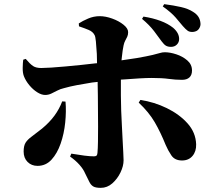

<svg xmlns="http://www.w3.org/2000/svg" viewBox="-20 -844 1040 926"><path d="M324 -103Q359 -97 386.5 -93.5Q414 -90 433 -90Q441 -90 445 -93Q449 -96 450 -106Q452 -127 452.5 -160.5Q453 -194 453 -233.5Q453 -273 452.5 -312Q452 -351 452 -383Q452 -405 451 -439Q451 -444 451 -449Q437 -448 424 -446Q386 -440 351.5 -433.5Q317 -427 289 -419Q271 -415 256 -407Q241 -399 227 -392.5Q213 -386 198 -386Q180 -386 159.5 -399Q139 -412 121.5 -433Q104 -454 95 -477Q89 -493 89.5 -517.5Q90 -542 92 -556L104 -560Q125 -535 139.5 -525.5Q154 -516 179 -516Q196 -516 227 -518Q258 -520 296 -523.5Q334 -527 373 -531Q412 -535 445 -539Q446 -539 448 -539Q447 -562 447 -584Q445 -619 442.5 -644Q440 -669 436 -675Q428 -691 408 -699.5Q388 -708 361 -717L360 -731Q378 -743 405 -754.5Q432 -766 461 -766Q489 -766 521 -754.5Q553 -743 575.5 -725Q598 -707 598 -689Q598 -676 593.5 -666.5Q589 -657 584 -648Q579 -639 576 -625Q571 -601 568 -571Q567 -562 566 -553Q610 -559 640 -564Q691 -573 716 -579Q741 -585 752 -588.5Q763 -592 775 -592Q800 -592 830.5 -582Q861 -572 883.5 -552.5Q906 -533 906 -504Q906 -482 893.5 -470.5Q881 -459 858 -459Q826 -459 794 -463.5Q762 -468 712 -468Q687 -468 653 -466Q619 -464 580 -461Q571 -460 563 -460Q563 -451 563 -443V-383Q563 -348 564.5 -310Q566 -272 568 -235.5Q570 -199 571.5 -166.5Q573 -134 574.5 -109.5Q576 -85 576 -71Q576 -43 561 -12Q546 19 521.5 40.5Q497 62 466 62Q441 62 429.5 55Q418 48 410.5 32.5Q403 17 390 -9Q382 -28 363.5 -49Q345 -70 318 -89ZM779 -145Q754 -207 726 -255Q698 -303 649 -349L657 -362Q724 -352 784.5 -322.5Q845 -293 884.5 -249Q924 -205 926 -148Q927 -114 908.5 -92Q890 -70 858 -70Q823 -70 806.5 -94.5Q790 -119 779 -145ZM280 -355 296 -354Q300 -307 294.5 -253Q289 -199 272.5 -151.5Q256 -104 228.5 -74Q201 -44 161 -44Q132 -44 113 -63Q94 -82 94 -113Q94 -141 103.5 -156Q113 -171 133 -185.5Q153 -200 183 -224Q219 -254 242.5 -286Q266 -318 280 -355ZM760 -644Q746 -664 723 -694Q700 -724 665 -753L672 -764Q717 -757 753.5 -743.5Q790 -730 815 -710Q844 -685 844 -656Q844 -640 833 -629Q822 -618 805 -618Q790 -618 780.5 -623.5Q771 -629 760 -644ZM862 -718Q849 -734 827.5 -759Q806 -784 765 -813L772 -824Q818 -818 853 -810Q888 -802 911 -787Q929 -776 937.5 -762Q946 -748 947 -730Q948 -718 939.5 -705Q931 -692 911 -690Q895 -689 885.5 -695.5Q876 -702 862 -718Z"/></svg>

Font: Early Summer Mincho Heavy
Style: Regular
Weight: 900
Designer: GuiWonder
Version: Version 1.002